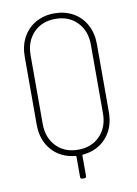

<svg xmlns="http://www.w3.org/2000/svg" viewBox="-92 -768 683 954"><g transform="rotate(-10 250.0 -291.5)"><path d="M432 -521V-179Q432 -100 387.5 -49.5Q343 1 269 8Q265 8 265 12V115Q265 125 255 125H245Q235 125 235 115V12Q235 8 231 8Q157 1 112.5 -49.5Q68 -100 68 -179V-521Q68 -576 91 -618.5Q114 -661 155.5 -684.5Q197 -708 250 -708Q303 -708 344.5 -684.5Q386 -661 409 -618.5Q432 -576 432 -521ZM402 -523Q402 -593 360 -636.5Q318 -680 250 -680Q182 -680 140 -636.5Q98 -593 98 -523V-177Q98 -107 140 -63.5Q182 -20 250 -20Q318 -20 360 -63.5Q402 -107 402 -177Z"/></g></svg>

Font: Barlow Semi Condensed Thin
Style: Regular
Weight: 250
Width: 4
Designer: Jeremy Tribby
Foundry: Tribby Type
Version: Version 1.408